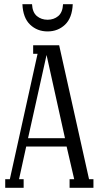

<svg xmlns="http://www.w3.org/2000/svg" viewBox="-20 -896 476 916"><path d="M86.9 -876H132.8Q134.8 -836.9 156 -819.3Q177.2 -801.8 207 -801.8Q236.8 -801.8 257.8 -819.3Q278.8 -836.9 280.8 -876H327.1Q324.2 -810.5 290.3 -778.3Q256.3 -746.1 207 -746.1Q157.7 -746.1 123.8 -778.3Q89.8 -810.5 86.9 -876ZM138.2 -680.2H262.2L404.8 -41H425.8V0H312V-41H334L297.9 -196.8H105L70.8 -41H92.8V0H4.9V-41H26.9L159.2 -639.2H138.2ZM290 -236.8 202.1 -633.8 113.8 -236.8Z"/></svg>

Font: Margherita
Style: Regular
Weight: 400
Designer: James Puckett
Foundry: Dunwich Type Founders
Version: Version 1.008;hotconv 1.0.109;makeotfexe 2.5.65596